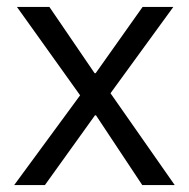

<svg xmlns="http://www.w3.org/2000/svg" viewBox="-20 -536 547 556"><path d="M21 0H110L255 -202H258L392 0H486L300 -266L482 -516H393L257 -324H254L123 -516H29L212 -260Z"/></svg>

Font: IBM Plex Thai Looped
Style: Regular
Weight: 400
Designer: Mike Abbink, Paul van der Laan, Pieter van Rosmalen, Ben Mitchell, Mark Frömberg
Foundry: Bold Monday
Version: Version 1.0